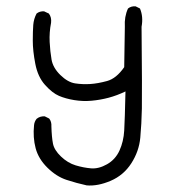

<svg xmlns="http://www.w3.org/2000/svg" viewBox="-20 -551 540 609"><path d="M255 37Q223 30 191 19.5Q159 9 130.5 -19Q102 -47 93 -81Q84 -115 88 -154Q89 -165 96 -174Q107 -183 122 -182L136 -175Q144 -165 143 -150Q144 -116 148 -95.5Q152 -75 173.5 -54.5Q195 -34 220 -26.5Q245 -19 269 -17Q293 -15 319.5 -30Q346 -45 359 -73.5Q372 -102 374 -137Q376 -172 378 -261Q351 -248 324.5 -241Q298 -234 270.5 -231.5Q243 -229 215.5 -233.5Q188 -238 167 -247Q146 -256 123 -281.5Q100 -307 92 -348.5Q84 -390 84 -421.5Q84 -453 85.5 -472Q87 -491 96 -508Q106 -516 120 -515L135 -508Q144 -496 142 -479Q136 -448 137.5 -418Q139 -388 143.5 -362Q148 -336 171.5 -313Q195 -290 218.5 -286.5Q242 -283 266 -284.5Q290 -286 319.5 -294Q349 -302 374 -338L376 -466Q374 -498 386 -524Q396 -532 410 -531L424 -524Q435 -498 429 -466Q431 -255 430 -206.5Q429 -158 425 -114.5Q421 -71 396.5 -33Q372 5 331 22.5Q290 40 255 37Z"/></svg>

Font: NaniFont Regular
Style: Regular
Weight: 400
Designer: Nanigashitei
Version: Version 1.036